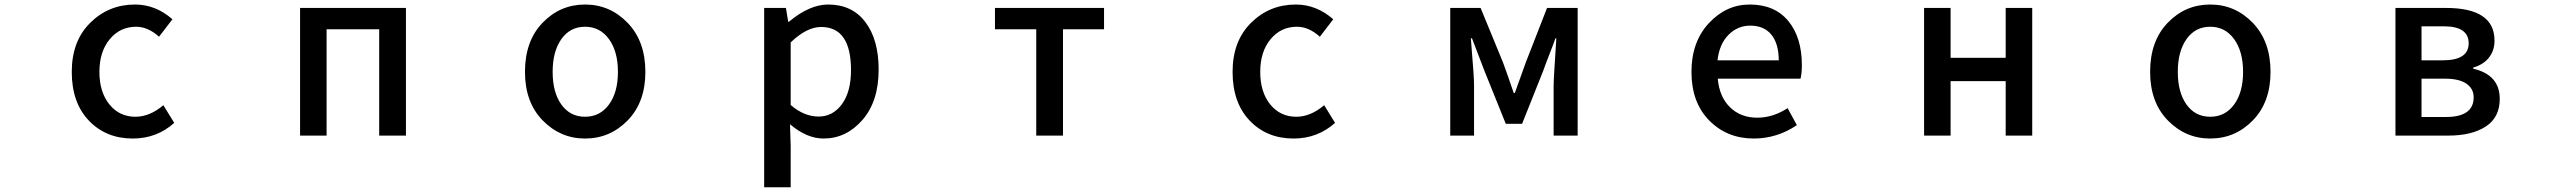

<svg xmlns="http://www.w3.org/2000/svg" viewBox="-20 -584 11040 827"><path d="M551.8 12.7Q436.5 12.7 362.8 -64.5Q289.1 -141.6 289.1 -274.4Q289.1 -407.2 368.7 -485.8Q448.2 -564.5 561.5 -564.5Q650.4 -564.5 722.7 -501L665 -425.8Q617.2 -468.8 566.4 -468.8Q497.1 -468.8 452.6 -415Q408.2 -361.3 408.2 -274.4Q408.2 -187.5 451.2 -134.3Q494.1 -81.1 563.5 -81.1Q625 -81.1 683.6 -130.9L730.5 -54.7Q655.3 12.7 551.8 12.7Z M1272.5 0V-549.8H1728.5V0H1613.3V-458H1386.7V0Z M2500 12.7Q2393.6 12.7 2317.4 -65.4Q2241.2 -143.6 2241.2 -274.4Q2241.2 -407.2 2316.9 -485.8Q2392.6 -564.5 2500 -564.5Q2607.4 -564.5 2683.6 -485.4Q2759.8 -406.2 2759.8 -274.4Q2759.8 -143.6 2683.6 -65.4Q2607.4 12.7 2500 12.7ZM2397.9 -133.8Q2435.5 -81.1 2500 -81.1Q2564.5 -81.1 2603 -133.8Q2641.6 -186.5 2641.6 -274.4Q2641.6 -362.3 2603 -415.5Q2564.5 -468.8 2500 -468.8Q2435.5 -468.8 2397.9 -415.5Q2360.4 -362.3 2360.4 -274.4Q2360.4 -186.5 2397.9 -133.8Z M3271.5 222.7V-549.8H3365.2L3375 -490.2H3377.9Q3466.8 -564.5 3546.9 -564.5Q3650.4 -564.5 3707.5 -488.8Q3764.6 -413.1 3764.6 -284.2Q3764.6 -147.5 3694.8 -67.4Q3625 12.7 3527.3 12.7Q3455.1 12.7 3382.8 -48.8L3385.7 44.9V222.7ZM3505.9 -82Q3567.4 -82 3606.4 -135.3Q3645.5 -188.5 3645.5 -282.2Q3645.5 -467.8 3516.6 -467.8Q3455.1 -467.8 3385.7 -401.4V-131.8Q3443.4 -82 3505.9 -82Z M4443.4 0V-458H4265.6V-549.8H4735.4V-458H4558.6V0Z M5551.8 12.7Q5436.5 12.7 5362.8 -64.5Q5289.1 -141.6 5289.1 -274.4Q5289.1 -407.2 5368.7 -485.8Q5448.2 -564.5 5561.5 -564.5Q5650.4 -564.5 5722.7 -501L5665 -425.8Q5617.2 -468.8 5566.4 -468.8Q5497.1 -468.8 5452.6 -415Q5408.2 -361.3 5408.2 -274.4Q5408.2 -187.5 5451.2 -134.3Q5494.1 -81.1 5563.5 -81.1Q5625 -81.1 5683.6 -130.9L5730.5 -54.7Q5655.3 12.7 5551.8 12.7Z M6226.6 0V-549.8H6357.4L6454.1 -314.5Q6458 -303.7 6475.1 -255.9Q6492.2 -208 6500 -183.6H6504.9Q6509.8 -198.2 6526.4 -243.7Q6543 -289.1 6551.8 -314.5L6643.6 -549.8H6775.4V0H6671.9V-213.9Q6671.9 -243.2 6683.6 -418.9H6679.7Q6670.9 -393.6 6652.3 -346.2Q6633.8 -298.8 6627.9 -281.2L6536.1 -50.8H6465.8L6373 -281.2Q6323.2 -410.2 6320.3 -418.9H6315.4Q6316.4 -400.4 6320.3 -355Q6324.2 -309.6 6326.7 -273.4Q6329.1 -237.3 6329.1 -213.9V0Z M7534.2 12.7Q7418.9 12.7 7342.3 -64.9Q7265.6 -142.6 7265.6 -274.4Q7265.6 -403.3 7340.3 -483.9Q7415 -564.5 7516.6 -564.5Q7624 -564.5 7682.6 -493.7Q7741.2 -422.9 7741.2 -302.7Q7741.2 -270.5 7735.4 -245.1H7378.9Q7385.7 -167 7431.6 -122.1Q7477.5 -77.1 7548.8 -77.1Q7617.2 -77.1 7679.7 -118.2L7719.7 -44.9Q7633.8 12.7 7534.2 12.7ZM7377.9 -324.2H7641.6Q7641.6 -395.5 7609.9 -434.6Q7578.1 -473.6 7518.6 -473.6Q7464.8 -473.6 7425.3 -434.1Q7385.7 -394.5 7377.9 -324.2Z M8267.6 0V-549.8H8381.8V-335H8619.1V-549.8H8733.4V0H8619.1V-234.4H8381.8V0Z M9500 12.7Q9393.6 12.7 9317.4 -65.4Q9241.2 -143.6 9241.2 -274.4Q9241.2 -407.2 9316.9 -485.8Q9392.6 -564.5 9500 -564.5Q9607.4 -564.5 9683.6 -485.4Q9759.8 -406.2 9759.8 -274.4Q9759.8 -143.6 9683.6 -65.4Q9607.4 12.7 9500 12.7ZM9397.9 -133.8Q9435.5 -81.1 9500 -81.1Q9564.5 -81.1 9603 -133.8Q9641.6 -186.5 9641.6 -274.4Q9641.6 -362.3 9603 -415.5Q9564.5 -468.8 9500 -468.8Q9435.5 -468.8 9397.9 -415.5Q9360.4 -362.3 9360.4 -274.4Q9360.4 -186.5 9397.9 -133.8Z M10297.9 0V-549.8H10515.6Q10724.6 -549.8 10724.6 -409.2Q10724.6 -366.2 10700.7 -335.9Q10676.8 -305.7 10632.8 -293V-288.1Q10747.1 -261.7 10747.1 -158.2Q10747.1 -78.1 10687 -39.1Q10627 0 10526.4 0ZM10410.2 -324.2H10502Q10613.3 -324.2 10613.3 -397.5Q10613.3 -470.7 10505.9 -470.7H10410.2ZM10410.2 -80.1H10515.6Q10634.8 -80.1 10634.8 -165Q10634.8 -202.1 10603.5 -223.6Q10572.3 -245.1 10511.7 -245.1H10410.2Z"/></svg>

Font: GenEi Gothic M SemiBold
Style: Regular
Weight: 500
Designer: o_tamon (Modified); [Source Han Sans]
Ryoko NISHIZUKA  (kana & ideographs); Paul D. Hunt (Latin, Greek & Cyrillic); Wenl
Version: Version 1.1a;Original Version 1.004